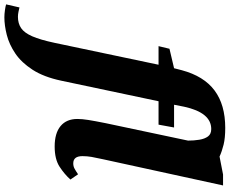

<svg xmlns="http://www.w3.org/2000/svg" viewBox="-239 -704 1050 878"><g transform="rotate(90 286.0 -265.0)"><path d="M-74 240Q-88 240 -106 237.5Q-124 235 -133 232L-119 171Q-111 173 -99 175.5Q-87 178 -76 178Q-46 178 -24.5 163.5Q-3 149 13 112.5Q29 76 43 10L143 -465H58L70 -515L159 -536L168 -571Q195 -672 260.5 -721Q326 -770 432 -770Q478 -770 508.5 -762.5Q539 -755 563 -744L645 -760H695L575 -210Q568 -179 564.5 -158.5Q561 -138 561 -117Q561 -75 594 -75Q607 -75 617.5 -80.5Q628 -86 644 -97L668 -62Q644 -35 609.5 -12.5Q575 10 517 10Q456 10 423.5 -17Q391 -44 391 -94Q391 -115 395.5 -143.5Q400 -172 410 -222L490 -600Q490 -627 486 -651.5Q482 -676 471 -691Q460 -706 437 -706Q362 -706 335 -582L326 -536H430L417 -465H310L216 -20Q199 60 166 111Q133 162 91.5 190Q50 218 6.5 229Q-37 240 -74 240Z"/></g></svg>

Font: Noto Serif SemiCondensed ExtraBold
Style: Italic
Weight: 800
Width: 4
Italic angle: -12°
Designer: Monotype Design Team
Foundry: Monotype Imaging Inc.
Version: Version 2.014; ttfautohint (v1.8.4.7-5d5b)